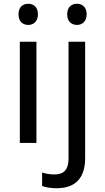

<svg xmlns="http://www.w3.org/2000/svg" viewBox="-20 -757 556 1017"><path d="M130 -737C101 -737 78 -720 78 -681C78 -643 101 -625 130 -625C157 -625 181 -643 181 -681C181 -720 157 -737 130 -737ZM336 -681C336 -643 359 -625 388 -625C415 -625 439 -643 439 -681C439 -720 415 -737 388 -737C359 -737 336 -720 336 -681ZM173 -536H85V0H173ZM280 240C385 240 431 180 431 80V-536H343V83C343 148 312 167 269 167C243 167 223 163 203 157V228C221 235 246 240 280 240Z"/></svg>

Font: Noto Sans Mro
Style: Regular
Weight: 400
Designer: Monotype Design Team
Foundry: Monotype Imaging Inc.
Version: Version 2.001